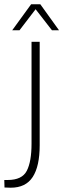

<svg xmlns="http://www.w3.org/2000/svg" viewBox="-50 -695 295 895"><path d="M-29 179 -30 144H-14Q53 144 75 101Q97 58 97 -25V-500H135V-18Q135 80 102.5 130Q70 180 0 180Q-19 180 -29 179ZM95 -675H138L225 -554H192L116 -652L41 -554H7Z"/></svg>

Font: Sarabun Thin
Style: Regular
Weight: 250
Designer: Suppakit Chalermlarp | Katatrad Co.,Ltd.
Foundry: Cadson Demak Co.,Ltd.
Version: Version 1.000; ttfautohint (v1.6)